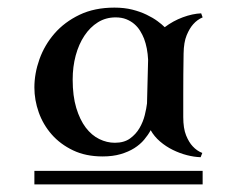

<svg xmlns="http://www.w3.org/2000/svg" viewBox="-20 -731 617 507"><path d="M282.2 -710.9Q308.1 -710.9 329.3 -705.6Q350.6 -700.2 367.2 -692.1Q383.8 -684.1 395.8 -675.3Q407.7 -666.5 415 -659.2Q437 -675.8 462.6 -685.3Q488.3 -694.8 511.2 -695.8L515.1 -685.1Q501 -679.2 490.2 -667Q480.5 -656.2 472.9 -637.9Q465.3 -619.6 464.8 -589.8Q464.4 -564 464.1 -535.2Q463.9 -506.3 463.9 -481.9Q463.9 -457.5 463.9 -440.7Q463.9 -423.8 463.9 -421.9Q463.9 -392.1 471.4 -373.5Q479 -355 488.8 -344.7Q500 -332.5 514.2 -327.1L509.8 -315.9Q492.7 -316.4 473.6 -321.3Q454.6 -326.2 436.3 -335.2Q418 -344.2 402.6 -357.4Q387.2 -370.6 377.9 -387.2Q371.1 -374.5 360.6 -362.1Q350.1 -349.6 334.7 -339.8Q319.3 -330.1 298.6 -324Q277.8 -317.9 251 -317.9Q206.5 -317.9 172.9 -334Q139.2 -350.1 116.5 -376Q93.8 -401.9 82.3 -434.3Q70.8 -466.8 70.8 -500Q70.8 -537.1 84.2 -574.7Q97.7 -612.3 124 -642.6Q150.4 -672.9 189.9 -691.9Q229.5 -710.9 282.2 -710.9ZM283.2 -354Q307.6 -354 323.2 -365.2Q338.9 -376.5 348.4 -392.8Q357.9 -409.2 362.3 -427Q366.7 -444.8 368.2 -458L371.1 -573.2Q369.6 -604.5 360.4 -628.9Q356.4 -639.2 350.1 -649.4Q343.8 -659.7 334.7 -667.5Q325.7 -675.3 313.5 -680.2Q301.3 -685.1 285.2 -685.1Q259.3 -685.1 238.5 -672.1Q217.8 -659.2 202.9 -636.7Q188 -614.3 179.9 -584.5Q171.9 -554.7 171.9 -521Q171.9 -477.5 181.4 -446Q190.9 -414.6 206.5 -394Q222.2 -373.5 242.2 -363.8Q262.2 -354 283.2 -354ZM515.1 -279.8V-244.1H70.8V-279.8Z"/></svg>

Font: Uncial Antiqua
Style: Regular
Weight: 400
Version: Version 1.000